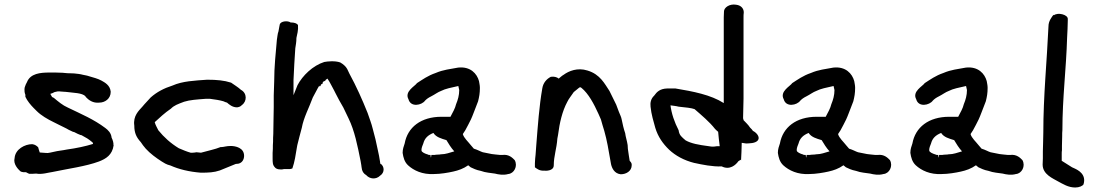

<svg xmlns="http://www.w3.org/2000/svg" viewBox="-20 -781 4889 855"><path d="M45 -77C38 -51 60 -28 70 -19C77 -13 91 -14 96 -14C100 -12 105 -9 110 -7H114C123 -7 129 -7 141 -8C167 -3 196 -13 213 -15C284 -30 362 -40 421 -62C452 -74 480 -91 486 -134C485 -137 485 -137 485 -141V-145C484 -146 484 -146 484 -148V-149C482 -157 480 -162 477 -168C475 -189 461 -202 449 -211C397 -250 344 -272 282 -302C259 -312 239 -329 220 -345L212 -349C209 -353 208 -357 204 -363C211 -365 216 -367 223 -371L237 -374H247C247 -374 250 -373 257 -373C260 -373 264 -372 272 -372C309 -367 345 -368 361 -352V-350C375 -335 394 -321 422 -324C447 -324 473 -341 473 -372V-373C470 -402 446 -414 432 -422C416 -431 395 -436 375 -442C374 -442 371 -444 364 -445L349 -448C339 -451 322 -453 310 -454C303 -454 294 -455 280 -455C273 -456 265 -456 258 -457H257C249 -457 238 -458 227 -458H200C160 -458 115 -454 100 -415C97 -410 93 -402 90 -392V-391C90 -391 89 -388 89 -383C89 -375 89 -369 93 -359V-350C101 -332 118 -312 129 -301L144 -286C163 -267 192 -250 219 -237L243 -225C258 -217 275 -210 286 -203L305 -194C307 -194 309 -193 310 -193L326 -185L338 -180L343 -179C367 -166 371 -164 392 -147C393 -145 394 -144 394 -143V-140C377 -135 360 -130 340 -126L309 -120C300 -119 288 -117 277 -115C259 -111 240 -110 220 -105C214 -104 193 -98 187 -100H183C181 -100 161 -102 157 -102C154 -110 152 -118 150 -125C144 -131 137 -137 124 -139H123C91 -139 48 -117 45 -77Z M578 -222C578 -188 588 -169 607 -148C613 -139 620 -129 629 -119C649 -97 675 -78 700 -62C708 -57 721 -48 739 -44C777 -27 823 -16 874 -12H875C908 -12 933 -13 959 -22C982 -31 1007 -42 1030 -51L1041 -52C1060 -56 1067 -73 1067 -87C1067 -123 1029 -131 1007 -131C988 -131 976 -126 965 -126H962C938 -116 906 -110 875 -101C871 -101 862 -102 855 -103C850 -102 842 -101 838 -101H829C814 -105 792 -114 776 -121C740 -143 710 -170 685 -201C679 -213 672 -225 669 -237C691 -257 713 -278 741 -297C756 -312 771 -317 800 -328C825 -336 857 -338 896 -341H915C938 -338 958 -335 975 -330C979 -328 986 -325 991 -324C1000 -316 1015 -303 1035 -303H1036C1043 -304 1051 -306 1057 -313C1080 -329 1081 -366 1053 -381C1040 -393 1023 -403 1009 -413C978 -423 945 -426 903 -426H902C847 -422 793 -420 748 -400C710 -388 678 -371 651 -347C640 -334 627 -322 614 -306C598 -288 572 -265 578 -222Z M1194 -76C1194 -58 1194 -46 1204 -36C1210 -27 1229 -24 1244 -28H1259C1263 -28 1274 -27 1282 -31C1292 -59 1297 -93 1302 -124C1302 -126 1303 -129 1304 -135C1310 -160 1316 -182 1324 -212C1332 -257 1357 -303 1373 -347C1384 -366 1393 -386 1402 -400C1402 -399 1402 -397 1403 -396L1407 -398L1410 -406H1413L1416 -408L1418 -416C1421 -419 1425 -419 1429 -422L1430 -425C1433 -427 1435 -429 1438 -431C1449 -416 1456 -399 1468 -378L1474 -366C1485 -344 1496 -324 1509 -302C1516 -287 1524 -270 1532 -254C1559 -199 1572 -133 1586 -63L1589 -45C1591 -38 1588 -14 1611 -1C1626 16 1654 20 1673 1C1693 -12 1693 -39 1675 -52C1675 -51 1675 -51 1674 -49C1674 -52 1673 -59 1672 -63C1668 -93 1658 -130 1652 -161L1640 -207C1634 -232 1625 -254 1617 -278C1593 -338 1567 -396 1536 -453L1526 -474C1520 -485 1509 -495 1495 -503C1472 -511 1440 -508 1424 -505C1373 -489 1327 -444 1305 -402C1298 -385 1293 -372 1287 -357V-424C1289 -473 1292 -522 1295 -566C1297 -581 1300 -592 1300 -612C1303 -627 1309 -646 1307 -669C1303 -677 1291 -681 1274 -681C1261 -690 1231 -687 1226 -673L1224 -663C1223 -657 1222 -652 1220 -641C1216 -632 1215 -614 1213 -604C1208 -546 1201 -485 1201 -418C1200 -398 1200 -376 1199 -356V-304C1199 -286 1198 -267 1198 -247C1198 -225 1197 -205 1197 -185C1196 -173 1196 -161 1196 -150C1195 -140 1195 -129 1195 -118L1194 -100Z M1773 -100C1776 -80 1781 -60 1797 -45C1822 -22 1861 -3 1913 -6C1941 -6 1976 -12 1998 -17C2021 -22 2044 -30 2065 -45C2068 -42 2072 -39 2076 -36C2087 -31 2100 -24 2121 -20C2142 -12 2166 -11 2184 -8C2199 -4 2222 0 2243 -6C2269 -8 2287 -41 2272 -68C2263 -77 2247 -95 2217 -91H2207L2187 -93L2170 -95C2160 -97 2143 -100 2130 -103C2120 -106 2107 -114 2090 -119C2086 -124 2081 -129 2078 -133C2064 -151 2046 -166 2041 -184C2044 -189 2048 -195 2052 -201C2061 -218 2069 -232 2077 -249C2085 -266 2092 -287 2099 -304L2109 -330C2114 -350 2117 -366 2117 -390C2117 -402 2114 -412 2113 -420C2104 -453 2075 -486 2020 -480C1984 -473 1955 -471 1920 -456C1885 -444 1862 -427 1837 -411C1828 -397 1780 -374 1799 -339C1809 -302 1858 -312 1873 -333C1880 -340 1886 -345 1902 -353C1916 -360 1930 -371 1944 -376C1963 -386 1990 -391 2021 -398C2022 -392 2024 -386 2025 -380C2025 -357 2019 -336 2011 -317C2007 -299 1996 -280 1986 -261H1946C1854 -261 1795 -214 1782 -142C1778 -130 1773 -117 1773 -101ZM1857 -111V-116C1857 -121 1862 -136 1865 -142C1871 -165 1885 -179 1910 -189C1922 -170 1945 -164 1968 -157C1977 -142 1989 -122 2003 -107C1983 -101 1963 -94 1946 -94H1944L1938 -93L1921 -92L1915 -91H1901C1899 -75 1899 -75 1897 -91H1893C1888 -91 1886 -92 1883 -94H1882C1875 -96 1857 -103 1857 -111Z M2362 -36C2373 -28 2383 -20 2403 -21C2410 -20 2446 -19 2446 -45C2446 -86 2459 -119 2462 -164L2465 -180C2472 -235 2484 -286 2506 -327C2513 -342 2524 -354 2535 -371L2557 -389C2558 -390 2561 -392 2563 -393C2564 -392 2568 -391 2569 -390C2601 -364 2625 -318 2645 -274L2656 -249C2660 -233 2666 -215 2671 -198C2683 -156 2690 -113 2698 -67L2701 -50C2705 -32 2716 -8 2744 -5H2745C2768 -5 2793 -19 2793 -45C2793 -50 2794 -55 2784 -65C2781 -80 2779 -100 2776 -118L2775 -135C2772 -155 2766 -171 2764 -188C2758 -205 2752 -230 2748 -251C2746 -262 2740 -272 2736 -283L2724 -315C2714 -336 2704 -355 2694 -376C2673 -407 2653 -450 2596 -467C2552 -481 2513 -465 2490 -448C2484 -445 2474 -436 2468 -431C2460 -438 2447 -441 2433 -439C2415 -430 2399 -413 2395 -388C2381 -308 2375 -221 2368 -133L2365 -92C2364 -81 2362 -68 2362 -54Z M2877 -306C2880 -273 2891 -237 2898 -212C2910 -172 2932 -141 2960 -114C2988 -88 3025 -67 3073 -55H3074C3106 -48 3154 -38 3194 -40C3230 -22 3257 -47 3268 -63L3279 -70L3280 -66C3282 -93 3282 -117 3283 -145C3290 -144 3296 -143 3303 -142C3317 -143 3342 -142 3354 -155C3368 -172 3345 -193 3333 -198C3330 -202 3327 -207 3320 -213C3311 -227 3300 -236 3291 -246C3291 -249 3290 -252 3289 -254C3290 -284 3290 -313 3291 -342V-704C3291 -712 3291 -717 3292 -724V-727C3292 -740 3283 -757 3258 -760C3228 -765 3204 -747 3204 -730C3204 -722 3203 -714 3203 -704V-322C3145 -359 3066 -374 2988 -387H2951C2919 -386 2905 -372 2893 -355C2878 -341 2875 -323 2877 -306ZM2965 -312C2978 -310 2991 -309 3002 -306C3033 -303 3060 -300 3073 -295C3104 -268 3140 -238 3164 -207C3168 -202 3174 -198 3178 -194C3180 -172 3182 -152 3185 -130H3173C3164 -128 3155 -128 3151 -128C3147 -128 3145 -129 3136 -130C3090 -136 3058 -142 3033 -156C3016 -171 3005 -178 3002 -201C2984 -236 2970 -274 2965 -317Z M3444 -100C3447 -80 3452 -60 3468 -45C3493 -22 3532 -3 3584 -6C3612 -6 3647 -12 3669 -17C3692 -22 3715 -30 3736 -45C3739 -42 3743 -39 3747 -36C3758 -31 3771 -24 3792 -20C3813 -12 3837 -11 3855 -8C3870 -4 3893 0 3914 -6C3940 -8 3958 -41 3943 -68C3934 -77 3918 -95 3888 -91H3878L3858 -93L3841 -95C3831 -97 3814 -100 3801 -103C3791 -106 3778 -114 3761 -119C3757 -124 3752 -129 3749 -133C3735 -151 3717 -166 3712 -184C3715 -189 3719 -195 3723 -201C3732 -218 3740 -232 3748 -249C3756 -266 3763 -287 3770 -304L3780 -330C3785 -350 3788 -366 3788 -390C3788 -402 3785 -412 3784 -420C3775 -453 3746 -486 3691 -480C3655 -473 3626 -471 3591 -456C3556 -444 3533 -427 3508 -411C3499 -397 3451 -374 3470 -339C3480 -302 3529 -312 3544 -333C3551 -340 3557 -345 3573 -353C3587 -360 3601 -371 3615 -376C3634 -386 3661 -391 3692 -398C3693 -392 3695 -386 3696 -380C3696 -357 3690 -336 3682 -317C3678 -299 3667 -280 3657 -261H3617C3525 -261 3466 -214 3453 -142C3449 -130 3444 -117 3444 -101ZM3528 -111V-116C3528 -121 3533 -136 3536 -142C3542 -165 3556 -179 3581 -189C3593 -170 3616 -164 3639 -157C3648 -142 3660 -122 3674 -107C3654 -101 3634 -94 3617 -94H3615L3609 -93L3592 -92L3586 -91H3572C3570 -75 3570 -75 3568 -91H3564C3559 -91 3557 -92 3554 -94H3553C3546 -96 3528 -103 3528 -111Z M4034 -100C4037 -80 4042 -60 4058 -45C4083 -22 4122 -3 4174 -6C4202 -6 4237 -12 4259 -17C4282 -22 4305 -30 4326 -45C4329 -42 4333 -39 4337 -36C4348 -31 4361 -24 4382 -20C4403 -12 4427 -11 4445 -8C4460 -4 4483 0 4504 -6C4530 -8 4548 -41 4533 -68C4524 -77 4508 -95 4478 -91H4468L4448 -93L4431 -95C4421 -97 4404 -100 4391 -103C4381 -106 4368 -114 4351 -119C4347 -124 4342 -129 4339 -133C4325 -151 4307 -166 4302 -184C4305 -189 4309 -195 4313 -201C4322 -218 4330 -232 4338 -249C4346 -266 4353 -287 4360 -304L4370 -330C4375 -350 4378 -366 4378 -390C4378 -402 4375 -412 4374 -420C4365 -453 4336 -486 4281 -480C4245 -473 4216 -471 4181 -456C4146 -444 4123 -427 4098 -411C4089 -397 4041 -374 4060 -339C4070 -302 4119 -312 4134 -333C4141 -340 4147 -345 4163 -353C4177 -360 4191 -371 4205 -376C4224 -386 4251 -391 4282 -398C4283 -392 4285 -386 4286 -380C4286 -357 4280 -336 4272 -317C4268 -299 4257 -280 4247 -261H4207C4115 -261 4056 -214 4043 -142C4039 -130 4034 -117 4034 -101ZM4118 -111V-116C4118 -121 4123 -136 4126 -142C4132 -165 4146 -179 4171 -189C4183 -170 4206 -164 4229 -157C4238 -142 4250 -122 4264 -107C4244 -101 4224 -94 4207 -94H4205L4199 -93L4182 -92L4176 -91H4162C4160 -75 4160 -75 4158 -91H4154C4149 -91 4147 -92 4144 -94H4143C4136 -96 4118 -103 4118 -111Z M4623 -48C4623 -4 4670 14 4692 27C4713 38 4737 54 4768 54C4786 54 4801 47 4805 40C4819 -5 4780 -24 4765 -31L4754 -36C4740 -45 4722 -56 4708 -65V-95C4708 -103 4708 -106 4709 -111V-132C4709 -145 4710 -157 4710 -174C4710 -184 4710 -194 4711 -202V-203C4711 -345 4728 -475 4732 -614C4733 -640 4735 -663 4735 -690V-697C4735 -716 4691 -727 4673 -713L4671 -715C4663 -704 4649 -687 4649 -664C4642 -508 4626 -355 4626 -190C4626 -174 4625 -161 4625 -144C4625 -133 4624 -120 4624 -107V-76C4624 -67 4623 -58 4623 -48Z"/></svg>

Font: Scribbler
Style: Blk
Weight: 900
Designer: Mew Too
Foundry: Cannot Into Space Fonts
Version: Version 1.001